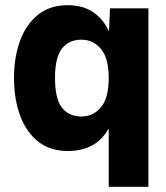

<svg xmlns="http://www.w3.org/2000/svg" viewBox="-20 -570 640 740"><path d="M552 150H399V-75Q351 12 241 12Q173 12 127 -24.5Q81 -61 57.5 -124.5Q34 -188 34 -269Q34 -350 57.5 -413.5Q81 -477 127 -513.5Q173 -550 241 -550Q299 -550 338.5 -523.5Q378 -497 400 -449L404 -538H552ZM294 -121Q339 -121 369 -156.5Q399 -192 399 -269Q399 -346 369 -381.5Q339 -417 294 -417Q245 -417 218.5 -382.5Q192 -348 192 -269Q192 -190 218.5 -155.5Q245 -121 294 -121Z"/></svg>

Font: Geist Mono ExtraBold
Style: Regular
Weight: 800
Monospace: yes
Designer: Basement.studio, Andrés Briganti, Mateo Zaragoza
Foundry: Basement.studio, Vercel, Andrés Briganti, Guido Ferreyra, Mateo Zaragoza
Version: Version 1.500; ttfautohint (v1.8.4.7-5d5b)